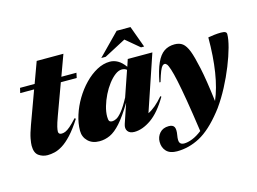

<svg xmlns="http://www.w3.org/2000/svg" viewBox="-121 -951 1874 1402"><g transform="rotate(-15 815.5 -250.0)"><path d="M281 -242.5Q262 -190.5 256.8 -167.2Q251.5 -144 251.5 -132Q251.5 -110.5 276 -110.5Q289.5 -110.5 304.5 -116.8Q319.5 -123 341 -141.2Q362.5 -159.5 395 -195L403 -188.5Q359 -120 321 -79.2Q283 -38.5 250.2 -18.2Q217.5 2 189.2 8.5Q161 15 136.5 15Q99 15 69.5 -6Q40 -27 40 -81.5Q40 -99 46.2 -134Q52.5 -169 74.5 -229.5L164 -474.5H59L67.5 -512H178L236 -670.5H438L380 -512H494L486 -474.5H366Z M738 -59.5 788 -207Q733.5 -116.5 690.5 -68.5Q647.5 -20.5 608.8 -2.8Q570 15 528.5 15Q474 15 441.8 -16.8Q409.5 -48.5 409.5 -95.5Q409.5 -152 428.8 -212.2Q448 -272.5 481.5 -328.5Q515 -384.5 558.5 -429.2Q602 -474 651 -500.5Q700 -527 750 -527Q780.5 -527 809.2 -510.8Q838 -494.5 864 -458L882 -512H1068L925.5 -90.5Q979 -115.5 1041.5 -188L1048 -183Q986 -77.5 919.8 -31.2Q853.5 15 792.5 15Q757 15 742 -6Q727 -27 738 -59.5ZM627.5 -144Q627.5 -119.5 633.5 -110.8Q639.5 -102 657 -102Q669.5 -102 687.2 -110.8Q705 -119.5 730.2 -149.8Q755.5 -180 790.5 -245L856.5 -437Q841.5 -449.5 819.5 -449.5Q795 -449.5 768.5 -429.5Q742 -409.5 716.8 -376.5Q691.5 -343.5 671.5 -303Q651.5 -262.5 639.5 -221.2Q627.5 -180 627.5 -144ZM697 -569 857 -732H961.5L1021 -569H997.5L894.5 -655.5L730.5 -569Z M1069.5 -287H1061Q1078 -376 1101.8 -428.5Q1125.5 -481 1159 -504Q1192.5 -527 1238.5 -527Q1276 -527 1299.5 -508.8Q1323 -490.5 1341 -444.5Q1357.5 -402 1377.8 -308.2Q1398 -214.5 1418 -50.5Q1454.5 -135.5 1472.8 -251.8Q1491 -368 1491 -512Q1512 -516 1538.5 -519Q1565 -522 1588 -522Q1611.5 -522 1621.2 -516.5Q1631 -511 1631 -499.5Q1631 -462 1614.5 -401.2Q1598 -340.5 1569.2 -268.8Q1540.5 -197 1503.2 -126.2Q1466 -55.5 1424.5 2.5V3.5L1422 6Q1412.5 18.5 1403.5 30Q1313.5 143 1229.8 187.8Q1146 232.5 1056 232.5Q1003 232.5 976.5 204.8Q950 177 950 133.5Q950 95 974.8 67Q999.5 39 1043.5 39Q1075 39 1084.8 58Q1094.5 77 1087 119Q1079.5 161 1088.8 175.8Q1098 190.5 1121 190.5Q1149 190.5 1184.2 176.5Q1219.5 162.5 1257 133Q1236.5 -10.5 1220.2 -107Q1204 -203.5 1191.2 -262.8Q1178.5 -322 1168 -354Q1157 -388 1148.8 -397.8Q1140.5 -407.5 1132 -407.5Q1123 -407.5 1114.5 -398.8Q1106 -390 1095.2 -364.2Q1084.5 -338.5 1069.5 -287Z"/></g></svg>

Font: Newsreader Display ExtraBold
Style: Italic
Weight: 800
Italic angle: -17°
Designer: Hugues Gentile
Foundry: Production Type
Version: Version 1.001